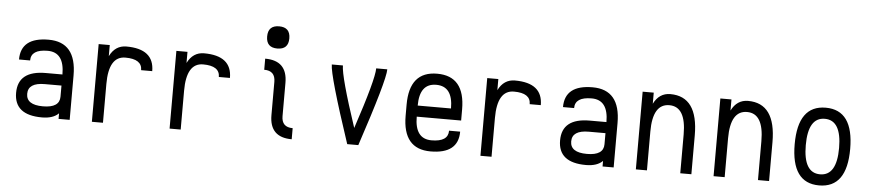

<svg xmlns="http://www.w3.org/2000/svg" viewBox="-44 -1063 6105 1346"><g transform="rotate(5 3008.0 -390.5)"><path d="M78.1 -156.2Q78.1 -312.5 273.4 -312.5H390.6Q390.6 -468.8 273.4 -468.8Q156.2 -468.8 156.2 -390.6H78.1Q78.1 -546.9 273.4 -546.9Q468.8 -546.9 468.8 -312.5V0H390.6V-39.1Q351.6 0 273.4 0Q78.1 0 78.1 -156.2ZM156.2 -156.2Q156.2 -78.1 273.4 -78.1Q390.6 -78.1 390.6 -156.2V-234.4H273.4Q156.2 -234.4 156.2 -156.2Z M625 0V-546.9H703.1V-468.8Q742.2 -546.9 820.3 -546.9Q1015.6 -546.9 1015.6 -390.6H937.5Q937.5 -468.8 820.3 -468.8Q703.1 -468.8 703.1 -273.4V0Z M1171.9 0V-546.9H1250V-468.8Q1289.1 -546.9 1367.2 -546.9Q1562.5 -546.9 1562.5 -390.6H1484.4Q1484.4 -468.8 1367.2 -468.8Q1250 -468.8 1250 -273.4V0Z M1796.9 -468.8V-546.9Q1953.1 -546.9 1953.1 -390.6V-156.2Q1953.1 -78.1 2031.2 -78.1V0Q1875 0 1875 -156.2V-390.6Q1875 -468.8 1796.9 -468.8ZM1796.9 -703.1Q1796.9 -781.2 1875 -781.2Q1953.1 -781.2 1953.1 -703.1Q1953.1 -625 1875 -625Q1796.9 -625 1796.9 -703.1Z M2265.6 -546.9H2343.8Q2343.8 -468.8 2460.9 -117.2Q2578.1 -468.8 2578.1 -546.9H2656.2Q2656.2 -468.8 2500 0H2421.9Q2265.6 -468.8 2265.6 -546.9Z M2812.5 -234.4V-312.5Q2812.5 -546.9 3007.8 -546.9Q3203.1 -546.9 3203.1 -312.5V-234.4H2890.6Q2890.6 -78.1 3007.8 -78.1Q3125 -78.1 3125 -156.2H3203.1Q3203.1 0 3007.8 0Q2812.5 0 2812.5 -234.4ZM2890.6 -312.5H3125Q3125 -468.8 3007.8 -468.8Q2890.6 -468.8 2890.6 -312.5Z M3359.4 0V-546.9H3437.5V-468.8Q3476.6 -546.9 3554.7 -546.9Q3750 -546.9 3750 -390.6H3671.9Q3671.9 -468.8 3554.7 -468.8Q3437.5 -468.8 3437.5 -273.4V0Z M3906.2 -156.2Q3906.2 -312.5 4101.6 -312.5H4218.8Q4218.8 -468.8 4101.6 -468.8Q3984.4 -468.8 3984.4 -390.6H3906.2Q3906.2 -546.9 4101.6 -546.9Q4296.9 -546.9 4296.9 -312.5V0H4218.8V-39.1Q4179.7 0 4101.6 0Q3906.2 0 3906.2 -156.2ZM3984.4 -156.2Q3984.4 -78.1 4101.6 -78.1Q4218.8 -78.1 4218.8 -156.2V-234.4H4101.6Q3984.4 -234.4 3984.4 -156.2Z M4453.1 0V-546.9H4531.2V-468.8Q4570.3 -546.9 4648.4 -546.9Q4843.8 -546.9 4843.8 -273.4V0H4765.6V-273.4Q4765.6 -468.8 4648.4 -468.8Q4531.2 -468.8 4531.2 -273.4V0Z M5000 0V-546.9H5078.1V-468.8Q5117.2 -546.9 5195.3 -546.9Q5390.6 -546.9 5390.6 -273.4V0H5312.5V-273.4Q5312.5 -468.8 5195.3 -468.8Q5078.1 -468.8 5078.1 -273.4V0Z M5546.9 -273.4Q5546.9 -546.9 5742.2 -546.9Q5937.5 -546.9 5937.5 -273.4Q5937.5 0 5742.2 0Q5546.9 0 5546.9 -273.4ZM5625 -273.4Q5625 -78.1 5742.2 -78.1Q5859.4 -78.1 5859.4 -273.4Q5859.4 -468.8 5742.2 -468.8Q5625 -468.8 5625 -273.4Z"/></g></svg>

Font: Luculent
Style: Regular
Weight: 400
Monospace: yes
Designer: Andrew Kensler
Version: Version 1.0.0-845fa02f9341